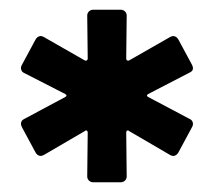

<svg xmlns="http://www.w3.org/2000/svg" viewBox="-20 -767 439 394"><path d="M159 -405 160 -495Q160 -498 158 -499Q156 -500 154 -498L70 -449Q66 -447 64 -447Q57 -447 53 -454L25 -506Q23 -510 23 -513Q23 -520 30 -523L114 -568Q119 -571 114 -574L30 -617Q25 -619 23.5 -624Q22 -629 25 -634L53 -686Q56 -691 60.5 -692.5Q65 -694 70 -691L154 -643Q156 -642 158 -643Q160 -644 160 -647L159 -735Q159 -740 162.5 -743.5Q166 -747 171 -747H228Q233 -747 236.5 -743.5Q240 -740 240 -735L239 -647Q239 -644 241 -643Q243 -642 245 -643L329 -691Q333 -693 335 -693Q342 -693 346 -686L374 -634Q376 -630 376 -627Q376 -621 369 -618L284 -574Q279 -571 284 -568L369 -523Q374 -521 375.5 -516Q377 -511 374 -506L346 -454Q343 -449 338.5 -447.5Q334 -446 329 -449L245 -498Q243 -500 241 -499Q239 -498 239 -495L240 -405Q240 -400 236.5 -396.5Q233 -393 228 -393H171Q166 -393 162.5 -396.5Q159 -400 159 -405Z"/></svg>

Font: Amber EN
Style: Bold
Weight: 700
Designer: Jeremy Tribby
Foundry: Tribby Type
Version: Version 1.408 November 24, 2021